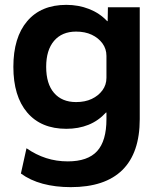

<svg xmlns="http://www.w3.org/2000/svg" viewBox="-20 -550 665 790"><path d="M271 220Q208 220 156 206Q104 192 66 164L89 60Q128 87 170 100.5Q212 114 259 114Q341 114 379.5 72Q418 30 418 -60V-87H416Q385 -53 344 -36.5Q303 -20 253 -20Q149 -20 92 -87Q35 -154 35 -275Q35 -396 92 -463Q149 -530 253 -530Q303 -530 346.5 -513Q390 -496 421 -463H423L424 -520H555V-60Q555 79 483.5 149.5Q412 220 271 220ZM293 -130Q330 -130 357.5 -143Q385 -156 401.5 -178.5Q418 -201 418 -230V-320Q418 -349 401.5 -371.5Q385 -394 357.5 -407Q330 -420 293 -420Q235 -420 202.5 -382Q170 -344 170 -275Q170 -205 202.5 -167.5Q235 -130 293 -130Z"/></svg>

Font: M PLUS 2
Style: Bold
Weight: 700
Designer: Coji Morishita
Foundry: UNDERFOREST DESIGN
Version: Version 1.001